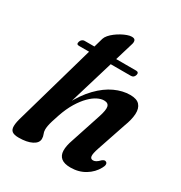

<svg xmlns="http://www.w3.org/2000/svg" viewBox="-176 -868 946 1005"><g transform="rotate(30 297.0 -366.0)"><path d="M350 -708 217.5 -268 211.5 -269.5Q248.5 -341 292.8 -386.5Q337 -432 384 -453.5Q431 -475 476 -475Q516 -475 533.2 -455.8Q550.5 -436.5 548.8 -402Q547 -367.5 529.5 -322L470.5 -147Q458 -110 460.2 -95.2Q462.5 -80.5 477.5 -80.5Q486 -80.5 495 -85.5Q504 -90.5 517 -104Q524 -109 529.2 -110.5Q534.5 -112 540.5 -108.5Q547 -104.5 547 -95.2Q547 -86 539.5 -73Q519.5 -35.5 481.2 -12.2Q443 11 393.5 11Q356 11 337.5 -4Q319 -19 318.2 -47.8Q317.5 -76.5 332 -117L391.5 -298Q406.5 -343.5 401.8 -362.5Q397 -381.5 371.5 -381.5Q354 -381.5 332.5 -371Q311 -360.5 288 -337.5Q265 -314.5 243.2 -279Q221.5 -243.5 204.5 -194Q195.5 -168 190 -149.5Q184.5 -131 182.2 -118.2Q180 -105.5 180 -95Q180 -81.5 185 -70.2Q190 -59 190 -44.5Q190 -19.5 160 -4.2Q130 11 80.5 11Q53.5 11 41 1.8Q28.5 -7.5 28.8 -29.8Q29 -52 41 -91L202 -656Q205.5 -667.5 216 -679.8Q226.5 -692 241.2 -703.2Q256 -714.5 272 -723.2Q288 -732 303.5 -737.5Q319 -743 330.5 -743Q348 -743 351.5 -732.8Q355 -722.5 350 -708ZM103 -581.5Q105.5 -590 112 -595.2Q118.5 -600.5 126 -600.5H439Q447.5 -600.5 450.8 -595.2Q454 -590 451.5 -581.5Q446 -563 428 -563H114Q97 -563 103 -581.5Z"/></g></svg>

Font: Fraunces SemiBold
Style: Italic
Weight: 600
Italic angle: -16°
Version: Version 1.000;[b76b70a41]